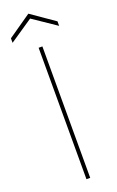

<svg xmlns="http://www.w3.org/2000/svg" viewBox="-204 -920 585 961"><g transform="rotate(-20 88.0 -439.0)"><path d="M78 0V-700H98V0ZM-36 -768V-792L88 -878L212 -792V-768L88 -852Z"/></g></svg>

Font: DM Sans 10pt Thin
Style: Regular
Weight: 250
Version: Version 4.004;gftools[0.9.30]